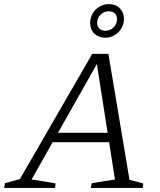

<svg xmlns="http://www.w3.org/2000/svg" viewBox="-27 -917 783 937"><path d="M605 -39Q623 -35 640 -30.5Q657 -26 672 -22L670 0H416L421 -23L534 -41L442 -628L458 -626L127 -41Q156 -37 185.5 -32Q215 -27 244 -22L242 0H-7L-3 -23L70 -43L423 -654H502ZM201 -223 224 -269H538L544 -223ZM487 -733Q454 -733 433.5 -753Q413 -773 413 -805Q413 -830 425 -851Q437 -872 458.5 -884.5Q480 -897 504 -897Q537 -897 557.5 -876.5Q578 -856 578 -825Q578 -800 565.5 -779Q553 -758 532.5 -745.5Q512 -733 487 -733ZM487 -767Q511 -767 527.5 -783.5Q544 -800 544 -824Q544 -842 532.5 -852Q521 -862 504 -862Q481 -862 464 -845.5Q447 -829 447 -805Q447 -788 458 -777.5Q469 -767 487 -767Z"/></svg>

Font: Piazzolla 8pt ExtraLight
Style: Italic
Weight: 250
Italic angle: -11.3°
Designer: Juan Pablo del Peral
Foundry: Huerta Tipografica
Version: Version 2.001